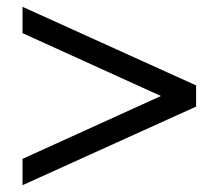

<svg xmlns="http://www.w3.org/2000/svg" viewBox="-20 -534 640 562"><path d="M46 -437 451 -253 46 -69V8L554 -222V-284L46 -514Z"/></svg>

Font: Alpha Lyrae Medium
Style: Regular
Weight: 500
Designer: Nikolay Petroussenko, Plamen Motev
Foundry: Fontfabric LLC
Version: Version 1.000;hotconv 1.0.109;makeotfexe 2.5.65596